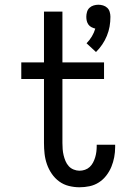

<svg xmlns="http://www.w3.org/2000/svg" viewBox="-20 -784 540 812"><path d="M386 -564 346 -601Q359 -614 368.5 -630Q378 -646 383 -663Q375 -665 367 -669Q359 -673 354 -680Q349 -687 347 -695.5Q345 -704 345 -713Q345 -723 348 -733.5Q351 -744 358.5 -751Q366 -758 376 -761Q386 -764 396 -764Q406 -764 416 -761Q426 -758 433.5 -751Q441 -744 444 -733.5Q447 -723 447 -713Q447 -692 443.5 -672Q440 -652 432 -632.5Q424 -613 412.5 -596Q401 -579 386 -564ZM316 8Q294 8 271.5 2.5Q249 -3 230.5 -16.5Q212 -30 199 -49Q186 -68 178.5 -89.5Q171 -111 168.5 -133.5Q166 -156 166 -179V-450H70V-520H166V-735H244V-520H420V-450H244V-179Q244 -166 245 -153Q246 -140 249 -127.5Q252 -115 257 -103Q262 -91 270.5 -81.5Q279 -72 291.5 -67Q304 -62 316 -62Q328 -62 339.5 -66Q351 -70 359.5 -78Q368 -86 373.5 -96.5Q379 -107 382.5 -118.5Q386 -130 387.5 -142Q389 -154 389 -166V-172H467V-162Q467 -140 463 -119Q459 -98 451 -78.5Q443 -59 429.5 -41.5Q416 -24 398 -12.5Q380 -1 359 3.5Q338 8 316 8Z"/></svg>

Font: Iosevka Algr
Style: Regular
Weight: 400
Monospace: yes
Designer: Belleve Invis
Foundry: Belleve Invis
Version: Version 26.0.2; ttfautohint (v1.8.3)